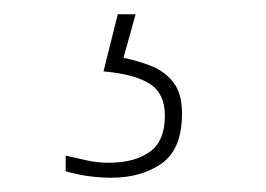

<svg xmlns="http://www.w3.org/2000/svg" viewBox="-20 -29 373 269"><path d="M136 220Q121 220 105.5 218Q90 216 72 211V189Q90 193 103 196Q116 199 133 199Q168 199 189.5 184Q211 169 211 133Q211 102 190 88.5Q169 75 125 71L145 -9H170L153 52Q173 56 192 63.5Q211 71 223 86.5Q235 102 235 130Q235 180 206.5 200Q178 220 136 220Z"/></svg>

Font: Noto Serif Thai Thin
Style: Regular
Weight: 250
Version: Version 2.001